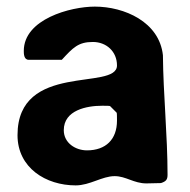

<svg xmlns="http://www.w3.org/2000/svg" viewBox="-20 -554 576 581"><path d="M33 -145C33 -46 119 7 209 7C252 7 289 -21 327 -21C361 -21 385 1 423 1C430 1 460 0 467 0C482 -5 487 -10 487 -25C487 -144 474 -269 473 -387C462 -488 356 -534 267 -534C193 -534 52 -496 52 -400C52 -392 52 -373 67 -373H167C201 -410 217 -427 261 -427C302 -427 334 -398 334 -356C334 -278 33 -368 33 -145ZM173 -160C173 -221 243 -234 289 -234C296 -234 313 -234 313 -233L333 -213C334 -213 334 -196 334 -189C334 -132 300 -99 243 -99C209 -99 173 -121 173 -160Z"/></svg>

Font: Asimov Print
Style: C
Weight: 500
Designer: Google
Version: Version 2.000980: 2014